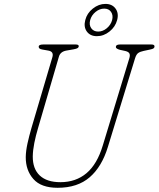

<svg xmlns="http://www.w3.org/2000/svg" viewBox="-20 -922 791 958"><path d="M493 -196.5 625 -630.5Q630 -645.5 626 -654.5Q622 -663.5 605.5 -667.5L578 -673.5Q558 -679 558 -687.5Q558 -700 578 -700H736Q751 -700 751 -690.5Q751 -685 746.8 -681.2Q742.5 -677.5 727.5 -674.5L697 -668Q680 -664.5 670 -657.8Q660 -651 654 -631.5L518.5 -189.5Q488.5 -90.5 427.8 -37.8Q367 15 267.5 15Q185 15 146.5 -28.8Q108 -72.5 108.5 -138.5Q109 -169 117.2 -206.5Q125.5 -244 137 -283.5L241 -635.5Q250 -664.5 221.5 -669.5L193 -674.5Q181 -676.5 177 -680Q173 -683.5 173 -689.5Q173.5 -700 195.5 -700H358Q373 -700 373 -691.5Q373 -686 367.5 -682.2Q362 -678.5 347.5 -676L310.5 -669.5Q281 -664 274 -639.5L170 -283.5Q158.5 -245 151.2 -208.5Q144 -172 143.5 -142Q143 -79.5 178.5 -46.2Q214 -13 281.5 -13Q358.5 -13 411.8 -58Q465 -103 493 -196.5ZM463.5 -741.5Q430 -741.5 413.2 -764.8Q396.5 -788 405.5 -822Q414 -856 443.2 -879.2Q472.5 -902.5 506 -902.5Q539.5 -902.5 556.5 -879.2Q573.5 -856 564.5 -822Q555.5 -788 526.5 -764.8Q497.5 -741.5 463.5 -741.5ZM500 -879Q477 -879 456.8 -862.5Q436.5 -846 430 -822Q423.5 -798 435.2 -781.2Q447 -764.5 470 -764.5Q493 -764.5 513 -781.2Q533 -798 539.5 -822Q545.5 -846 534.2 -862.5Q523 -879 500 -879Z"/></svg>

Font: Fraunces 72pt S100 Thin
Style: Italic
Weight: 100
Italic angle: -16°
Version: Version 1.000; ttfautohint (v1.8.3)